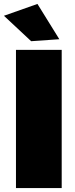

<svg xmlns="http://www.w3.org/2000/svg" viewBox="-31 -954 383 974"><path d="M50 -701H282V0H50ZM159 -934 270 -755 127 -745 -11 -874Z"/></svg>

Font: Gontserrat Black
Style: Regular
Weight: 900
Designer: Julieta Ulanovsky
Foundry: Julieta Ulanovsky
Version: Version 6.001